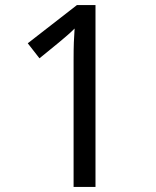

<svg xmlns="http://www.w3.org/2000/svg" viewBox="-20 -734 612 754"><path d="M355 0H269V-499Q269 -542 270 -568Q271 -594 273 -622Q257 -606 244 -595Q231 -584 211 -567L135 -505L89 -564L282 -714H355Z"/></svg>

Font: Noto Sans Medefaidrin
Style: Regular
Weight: 400
Designer: Dalton Maag Ltd
Foundry: Dalton Maag Ltd
Version: Version 1.002; ttfautohint (v1.8.4.7-5d5b)